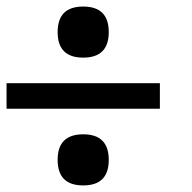

<svg xmlns="http://www.w3.org/2000/svg" viewBox="-20 -645 587 587"><path d="M0 -312.5V-390.6H468.8V-312.5ZM156.2 -156.2Q156.2 -234.4 234.4 -234.4Q312.5 -234.4 312.5 -156.2Q312.5 -78.1 234.4 -78.1Q156.2 -78.1 156.2 -156.2ZM156.2 -546.9Q156.2 -625 234.4 -625Q312.5 -625 312.5 -546.9Q312.5 -468.8 234.4 -468.8Q156.2 -468.8 156.2 -546.9Z"/></svg>

Font: Luculent
Style: Regular
Weight: 400
Monospace: yes
Designer: Andrew Kensler
Version: Version 1.0.0-845fa02f9341